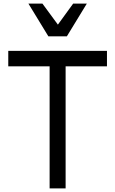

<svg xmlns="http://www.w3.org/2000/svg" viewBox="-20 -1048 641 1068"><path d="M256 -679H26V-765H575V-679H345V0H256ZM138 -1028H216L302 -911L387 -1028H463L352 -846H249Z"/></svg>

Font: Application
Style: Regular
Weight: 400
Designer: Wei Huang
Foundry: Wei Huang
Version: Version 0.012